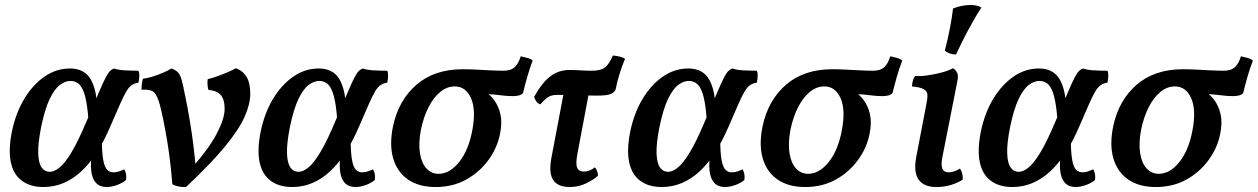

<svg xmlns="http://www.w3.org/2000/svg" viewBox="-20 -742 5051 771"><path d="M154 9Q102 9 68 -16Q34 -41 23.5 -90.5Q13 -140 28 -215Q44 -290 78 -346Q112 -402 159 -434.5Q206 -467 261 -467Q298 -467 322.5 -448.5Q347 -430 359.5 -386.5Q372 -343 372 -265L335 -262Q331 -318 322.5 -352.5Q314 -387 299.5 -402Q285 -417 263 -417Q242 -417 220.5 -401Q199 -385 179.5 -344.5Q160 -304 145 -231Q132 -165 133.5 -125.5Q135 -86 147.5 -69Q160 -52 180 -52Q198 -52 219.5 -69.5Q241 -87 267.5 -131Q294 -175 328 -256Q359 -328 376.5 -369.5Q394 -411 404 -430Q414 -449 421.5 -456.5Q429 -464 438 -467Q454 -461 482 -459.5Q510 -458 536 -458Q540 -450 539.5 -436.5Q539 -423 536 -410Q521 -408 509.5 -400.5Q498 -393 487 -374.5Q476 -356 461 -321.5Q446 -287 422 -232Q397 -174 368.5 -129.5Q340 -85 306.5 -54Q273 -23 235 -7Q197 9 154 9ZM408 9Q381 9 365.5 -7.5Q350 -24 346.5 -55.5Q343 -87 349 -132L389 -190Q389 -130 394.5 -100Q400 -70 410.5 -60Q421 -50 435 -50Q448 -50 459 -54Q470 -58 479 -62Q490 -43 486 -19Q470 -6 448.5 1.5Q427 9 408 9Z M927 -468Q955 -458 970 -433.5Q985 -409 985 -365Q985 -324 962 -272.5Q939 -221 883 -153Q827 -85 727 9Q713 10 698 7Q683 4 672 -2Q665 -94 651 -178Q637 -262 622 -321Q612 -357 599.5 -370.5Q587 -384 548 -382Q548 -389 549.5 -403Q551 -417 554 -426Q573 -428 594.5 -435Q616 -442 636 -450.5Q656 -459 668 -467Q686 -461 695 -451Q704 -441 709.5 -421Q715 -401 722 -365Q733 -313 742 -259Q751 -205 757 -155.5Q763 -106 766 -67L754 -72Q820 -147 851 -206.5Q882 -266 882 -304Q882 -343 866.5 -360.5Q851 -378 817 -381Q811 -402 814 -424Q834 -429 856 -437Q878 -445 897.5 -453.5Q917 -462 927 -468Z M1153 9Q1101 9 1067 -16Q1033 -41 1022.5 -90.5Q1012 -140 1027 -215Q1043 -290 1077 -346Q1111 -402 1158 -434.5Q1205 -467 1260 -467Q1297 -467 1321.5 -448.5Q1346 -430 1358.5 -386.5Q1371 -343 1371 -265L1334 -262Q1330 -318 1321.5 -352.5Q1313 -387 1298.5 -402Q1284 -417 1262 -417Q1241 -417 1219.5 -401Q1198 -385 1178.5 -344.5Q1159 -304 1144 -231Q1131 -165 1132.5 -125.5Q1134 -86 1146.5 -69Q1159 -52 1179 -52Q1197 -52 1218.5 -69.5Q1240 -87 1266.5 -131Q1293 -175 1327 -256Q1358 -328 1375.5 -369.5Q1393 -411 1403 -430Q1413 -449 1420.5 -456.5Q1428 -464 1437 -467Q1453 -461 1481 -459.5Q1509 -458 1535 -458Q1539 -450 1538.5 -436.5Q1538 -423 1535 -410Q1520 -408 1508.5 -400.5Q1497 -393 1486 -374.5Q1475 -356 1460 -321.5Q1445 -287 1421 -232Q1396 -174 1367.5 -129.5Q1339 -85 1305.5 -54Q1272 -23 1234 -7Q1196 9 1153 9ZM1407 9Q1380 9 1364.5 -7.5Q1349 -24 1345.5 -55.5Q1342 -87 1348 -132L1388 -190Q1388 -130 1393.5 -100Q1399 -70 1409.5 -60Q1420 -50 1434 -50Q1447 -50 1458 -54Q1469 -58 1478 -62Q1489 -43 1485 -19Q1469 -6 1447.5 1.5Q1426 9 1407 9Z M1729 9Q1662 9 1618.5 -21Q1575 -51 1559 -105.5Q1543 -160 1558 -234Q1580 -339 1652 -401.5Q1724 -464 1839 -464Q1862 -464 1891 -462.5Q1920 -461 1949.5 -459.5Q1979 -458 2002 -458Q2032 -458 2047.5 -473Q2063 -488 2071 -516Q2084 -513 2097.5 -509.5Q2111 -506 2119 -499Q2107 -467 2097.5 -434Q2088 -401 2080 -368Q2073 -361 2062.5 -358.5Q2052 -356 2040 -356Q2015 -356 1990 -359.5Q1965 -363 1925 -365L1926 -376Q1948 -362 1965 -339Q1982 -316 1989.5 -283Q1997 -250 1988 -205Q1977 -148 1941 -99Q1905 -50 1851.5 -20.5Q1798 9 1729 9ZM1741 -44Q1786 -44 1824 -91.5Q1862 -139 1877 -221Q1892 -302 1871 -348.5Q1850 -395 1806 -395Q1775 -395 1748 -373Q1721 -351 1701 -312Q1681 -273 1670 -220Q1660 -166 1666.5 -126Q1673 -86 1693 -65Q1713 -44 1741 -44Z M2150 -323Q2140 -326 2133.5 -335Q2127 -344 2125 -353Q2147 -393 2169 -416.5Q2191 -440 2215 -450.5Q2239 -461 2266 -461Q2289 -461 2312 -459.5Q2335 -458 2357 -458Q2391 -458 2408 -470Q2425 -482 2441 -519Q2454 -518 2467.5 -515Q2481 -512 2490 -506Q2478 -478 2467.5 -444Q2457 -410 2452 -382Q2446 -370 2431 -364Q2416 -358 2374 -358Q2349 -358 2321 -359Q2293 -360 2266 -360.5Q2239 -361 2218 -361Q2204 -361 2194 -358Q2184 -355 2174.5 -347.5Q2165 -340 2150 -323ZM2268 9Q2220 9 2201.5 -19Q2183 -47 2194 -107L2246 -381H2347L2299 -126Q2291 -85 2297.5 -69Q2304 -53 2325 -53Q2347 -53 2369 -70Q2381 -56 2381 -36Q2362 -19 2332 -5Q2302 9 2268 9Z M2637 9Q2585 9 2551 -16Q2517 -41 2506.5 -90.5Q2496 -140 2511 -215Q2527 -290 2561 -346Q2595 -402 2642 -434.5Q2689 -467 2744 -467Q2781 -467 2805.5 -448.5Q2830 -430 2842.5 -386.5Q2855 -343 2855 -265L2818 -262Q2814 -318 2805.5 -352.5Q2797 -387 2782.5 -402Q2768 -417 2746 -417Q2725 -417 2703.5 -401Q2682 -385 2662.5 -344.5Q2643 -304 2628 -231Q2615 -165 2616.5 -125.5Q2618 -86 2630.5 -69Q2643 -52 2663 -52Q2681 -52 2702.5 -69.5Q2724 -87 2750.5 -131Q2777 -175 2811 -256Q2842 -328 2859.5 -369.5Q2877 -411 2887 -430Q2897 -449 2904.5 -456.5Q2912 -464 2921 -467Q2937 -461 2965 -459.5Q2993 -458 3019 -458Q3023 -450 3022.5 -436.5Q3022 -423 3019 -410Q3004 -408 2992.5 -400.5Q2981 -393 2970 -374.5Q2959 -356 2944 -321.5Q2929 -287 2905 -232Q2880 -174 2851.5 -129.5Q2823 -85 2789.5 -54Q2756 -23 2718 -7Q2680 9 2637 9ZM2891 9Q2864 9 2848.5 -7.5Q2833 -24 2829.5 -55.5Q2826 -87 2832 -132L2872 -190Q2872 -130 2877.5 -100Q2883 -70 2893.5 -60Q2904 -50 2918 -50Q2931 -50 2942 -54Q2953 -58 2962 -62Q2973 -43 2969 -19Q2953 -6 2931.5 1.5Q2910 9 2891 9Z M3213 9Q3146 9 3102.5 -21Q3059 -51 3043 -105.5Q3027 -160 3042 -234Q3064 -339 3136 -401.5Q3208 -464 3323 -464Q3346 -464 3375 -462.5Q3404 -461 3433.5 -459.5Q3463 -458 3486 -458Q3516 -458 3531.5 -473Q3547 -488 3555 -516Q3568 -513 3581.5 -509.5Q3595 -506 3603 -499Q3591 -467 3581.5 -434Q3572 -401 3564 -368Q3557 -361 3546.5 -358.5Q3536 -356 3524 -356Q3499 -356 3474 -359.5Q3449 -363 3409 -365L3410 -376Q3432 -362 3449 -339Q3466 -316 3473.5 -283Q3481 -250 3472 -205Q3461 -148 3425 -99Q3389 -50 3335.5 -20.5Q3282 9 3213 9ZM3225 -44Q3270 -44 3308 -91.5Q3346 -139 3361 -221Q3376 -302 3355 -348.5Q3334 -395 3290 -395Q3259 -395 3232 -373Q3205 -351 3185 -312Q3165 -273 3154 -220Q3144 -166 3150.5 -126Q3157 -86 3177 -65Q3197 -44 3225 -44Z M3740 9Q3690 9 3669 -20.5Q3648 -50 3659 -110L3700 -324Q3705 -348 3704 -362Q3703 -376 3689 -384Q3675 -392 3642 -395Q3643 -407 3645.5 -417.5Q3648 -428 3655 -437Q3675 -435 3706 -439.5Q3737 -444 3765.5 -452Q3794 -460 3806 -468Q3817 -463 3823 -451Q3829 -439 3825 -419L3764 -110Q3758 -78 3764.5 -64Q3771 -50 3789 -50Q3811 -50 3835 -65Q3841 -56 3844 -44.5Q3847 -33 3846 -21Q3829 -9 3801 0Q3773 9 3740 9ZM3819 -523Q3792 -524 3774 -538Q3787 -589 3795 -631Q3803 -673 3807 -708Q3844 -722 3877 -722Q3904 -722 3921 -712Q3896 -674 3869 -623.5Q3842 -573 3819 -523Z M4045 9Q3993 9 3959 -16Q3925 -41 3914.5 -90.5Q3904 -140 3919 -215Q3935 -290 3969 -346Q4003 -402 4050 -434.5Q4097 -467 4152 -467Q4189 -467 4213.5 -448.5Q4238 -430 4250.5 -386.5Q4263 -343 4263 -265L4226 -262Q4222 -318 4213.5 -352.5Q4205 -387 4190.5 -402Q4176 -417 4154 -417Q4133 -417 4111.5 -401Q4090 -385 4070.5 -344.5Q4051 -304 4036 -231Q4023 -165 4024.5 -125.5Q4026 -86 4038.5 -69Q4051 -52 4071 -52Q4089 -52 4110.5 -69.5Q4132 -87 4158.5 -131Q4185 -175 4219 -256Q4250 -328 4267.5 -369.5Q4285 -411 4295 -430Q4305 -449 4312.5 -456.5Q4320 -464 4329 -467Q4345 -461 4373 -459.5Q4401 -458 4427 -458Q4431 -450 4430.5 -436.5Q4430 -423 4427 -410Q4412 -408 4400.5 -400.5Q4389 -393 4378 -374.5Q4367 -356 4352 -321.5Q4337 -287 4313 -232Q4288 -174 4259.5 -129.5Q4231 -85 4197.5 -54Q4164 -23 4126 -7Q4088 9 4045 9ZM4299 9Q4272 9 4256.5 -7.5Q4241 -24 4237.5 -55.5Q4234 -87 4240 -132L4280 -190Q4280 -130 4285.5 -100Q4291 -70 4301.5 -60Q4312 -50 4326 -50Q4339 -50 4350 -54Q4361 -58 4370 -62Q4381 -43 4377 -19Q4361 -6 4339.5 1.5Q4318 9 4299 9Z M4621 9Q4554 9 4510.5 -21Q4467 -51 4451 -105.5Q4435 -160 4450 -234Q4472 -339 4544 -401.5Q4616 -464 4731 -464Q4754 -464 4783 -462.5Q4812 -461 4841.5 -459.5Q4871 -458 4894 -458Q4924 -458 4939.5 -473Q4955 -488 4963 -516Q4976 -513 4989.5 -509.5Q5003 -506 5011 -499Q4999 -467 4989.5 -434Q4980 -401 4972 -368Q4965 -361 4954.5 -358.5Q4944 -356 4932 -356Q4907 -356 4882 -359.5Q4857 -363 4817 -365L4818 -376Q4840 -362 4857 -339Q4874 -316 4881.5 -283Q4889 -250 4880 -205Q4869 -148 4833 -99Q4797 -50 4743.5 -20.5Q4690 9 4621 9ZM4633 -44Q4678 -44 4716 -91.5Q4754 -139 4769 -221Q4784 -302 4763 -348.5Q4742 -395 4698 -395Q4667 -395 4640 -373Q4613 -351 4593 -312Q4573 -273 4562 -220Q4552 -166 4558.5 -126Q4565 -86 4585 -65Q4605 -44 4633 -44Z"/></svg>

Font: Vollkorn Medium
Style: Italic
Weight: 500
Italic angle: -11°
Designer: Friedrich Althausen
Foundry: Friedrich Althausen
Version: Version 5.000